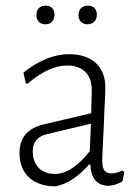

<svg xmlns="http://www.w3.org/2000/svg" viewBox="-20 -654 493 680"><path d="M353 -345Q353 -324 351 -289.5Q349 -255 348 -216Q342 -102 342 -87Q342 -61 349.5 -50.5Q357 -40 375 -40Q393 -40 413 -50L420 -45L414 -12Q390 3 363 4Q303 2 300 -71H295Q238 -6 177 6Q117 6 83 -25.5Q49 -57 49 -113Q49 -194 137 -214L303 -253L305 -334Q305 -377 282 -399.5Q259 -422 217 -422Q153 -422 77 -357L71 -360L63 -397Q145 -462 224 -462Q285 -462 319 -431Q353 -400 353 -345ZM96 -119Q96 -81 117 -59.5Q138 -38 175 -38Q205 -38 236.5 -59Q268 -80 298 -119L302 -216L147 -179Q96 -167 96 -119ZM173 -602Q173 -587 164.5 -577.5Q156 -568 141 -568Q126 -568 117.5 -577Q109 -586 109 -601Q109 -616 117.5 -625Q126 -634 142 -634Q156 -634 164.5 -625.5Q173 -617 173 -602ZM323 -602Q323 -587 314 -577.5Q305 -568 290 -568Q275 -568 266.5 -577Q258 -586 258 -601Q258 -616 267 -625Q276 -634 291 -634Q306 -634 314.5 -625.5Q323 -617 323 -602Z"/></svg>

Font: t
Style: Regular
Weight: 300
Designer: Juan Pablo del Peral
Foundry: Huerta Tipografica
Version: Version 2.004; ttfautohint (v1.8.1)